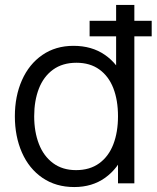

<svg xmlns="http://www.w3.org/2000/svg" viewBox="-20 -740 632 775"><path d="M341.7 -593.3V-656H592.3V-593.3ZM279.7 15Q205.7 15 151.4 -22.1Q97.2 -59.2 68.6 -124.2Q40 -189.2 40 -270.7Q40 -351.7 68.6 -416.3Q97.2 -481 150.8 -518Q204.3 -555 276.7 -555Q350.7 -555 403.4 -518.5Q456.2 -482 483.1 -417.7Q510 -353.3 510 -270.7Q510 -188.8 483.1 -124.2Q456.2 -59.5 404.1 -22.2Q352 15 279.7 15ZM287 -53.3Q342.7 -53.3 380.7 -81Q418.7 -108.7 437.5 -157.7Q456.3 -206.7 456.3 -270.7Q456.3 -335.2 437.6 -383.7Q418.8 -432.2 381.2 -459.4Q343.5 -486.7 288.7 -486.7Q232.3 -486.7 194 -458.8Q155.7 -430.8 136.8 -382Q118 -333.2 118 -270.7Q118 -208 137.1 -158.8Q156.2 -109.7 194.2 -81.5Q232.2 -53.3 287 -53.3ZM456.3 0V-406.7H448.7V-720H522.3V0Z"/></svg>

Font: Hauora
Style: Regular
Weight: 400
Designer: Wayne Shih
Foundry: WCYS
Version: Version 1.001